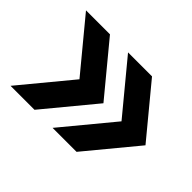

<svg xmlns="http://www.w3.org/2000/svg" viewBox="-93 -647 752 752"><g transform="rotate(45 283.0 -271.0)"><path d="M18.1 -62.5H150.9L323.7 -271.5L150.9 -480.5H18.1L190.9 -271.5ZM251 -62.5H383.8L556.6 -271.5L383.8 -480.5H251L423.8 -271.5Z"/></g></svg>

Font: Decalotype SemiBold
Style: Regular
Weight: 600
Designer: Alfredo Marco Pradil
Foundry: Alfredo Marco Pradil
Version: Version 1.0